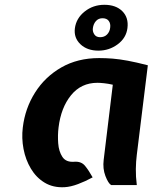

<svg xmlns="http://www.w3.org/2000/svg" viewBox="-20 -771 653 800"><path d="M249 9Q201.5 11.5 166.2 -9.8Q131 -31 108.8 -68.2Q86.5 -105.5 78 -150.5Q69.5 -195.5 75 -240Q84.5 -319.5 126 -385.2Q167.5 -451 235.5 -490Q303.5 -529 393 -529Q421 -529 449.2 -526.8Q477.5 -524.5 512.5 -518Q547.5 -511.5 596 -499L550 -126Q546.5 -98.5 546 -67Q545.5 -35.5 550 0H443Q431 -7 419.2 -37.8Q407.5 -68.5 412 -105L450 -418Q430.5 -422.5 413.5 -424.2Q396.5 -426 386 -426Q318 -426 276 -374.2Q234 -322.5 224 -240Q220 -208 222.5 -174Q225 -140 240 -117.2Q255 -94.5 289 -97Q318.5 -99.5 334.5 -79.8Q350.5 -60 366 -32Q336 -15.5 305.2 -4Q274.5 7.5 249 9ZM390 -560Q343 -560 315 -586.8Q287 -613.5 292 -653Q297.5 -695 332.8 -723Q368 -751 415 -751Q463 -751 489.8 -724.2Q516.5 -697.5 511 -654Q506 -613 470.5 -586.5Q435 -560 390 -560ZM397 -616Q415 -616 426 -627.2Q437 -638.5 439 -655Q441.5 -672.5 433.2 -683.8Q425 -695 407 -695Q390.5 -695 380 -683.5Q369.5 -672 367 -654Q365 -640 372.8 -628Q380.5 -616 397 -616Z"/></svg>

Font: Expletus Sans
Style: Bold Italic
Weight: 700
Italic angle: -7°
Version: Version 7.500